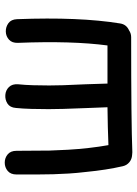

<svg xmlns="http://www.w3.org/2000/svg" viewBox="96 -672 579 811"><g transform="rotate(-90 385.5 -266.5)"><path d="M148 3Q272 -2 634 -2Q650 -2 663 -11Q688 -22 692 -49Q720 -221 710 -484Q709 -509 693 -520.5Q677 -532 657.5 -531.5Q638 -531 623.5 -518Q609 -505 610 -480Q619 -252 599 -102H438Q437 -137 435 -195L431 -290Q430 -315 430 -348.5Q430 -382 431 -416.5Q432 -451 435 -479Q437 -504 423.5 -518Q410 -532 390 -533.5Q370 -535 353.5 -524.5Q337 -514 335 -489Q332 -460 331 -423Q330 -386 330 -350.5Q330 -315 331 -289Q332 -245 334.5 -192Q337 -139 338 -102Q251 -101 178 -98Q171 -137 166 -181Q161 -225 158.5 -268.5Q156 -312 155 -347Q154 -400 154 -486Q154 -511 139 -523.5Q124 -536 104 -536Q84 -536 69 -523.5Q54 -511 54 -486Q54 -438 54 -400.5Q54 -363 55 -331Q56 -299 58 -265.5Q60 -232 65 -190Q73 -107 89 -37Q93 -20 106 -9.5Q119 1 136 2Q142 3 148 3Z"/></g></svg>

Font: Balsamiq Sans
Style: Regular
Weight: 400
Designer: Michael Angeles
Foundry: Balsamiq SRL
Version: Version 1.020; ttfautohint (v1.8.4.7-5d5b);gftools[0.9.26]